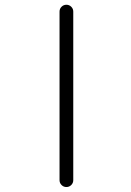

<svg xmlns="http://www.w3.org/2000/svg" viewBox="-20 -793 540 792"><path d="M225.6 -49.8V-745.1Q225.6 -756.8 233.9 -765.1Q242.2 -773.4 253.9 -773.4Q265.6 -773.4 273.9 -765.1Q282.2 -756.8 282.2 -745.1V-49.8Q282.2 -38.1 273.9 -29.8Q265.6 -21.5 253.9 -21.5Q242.2 -21.5 233.9 -29.8Q225.6 -38.1 225.6 -49.8Z"/></svg>

Font: Rounded-X Mgen+ 1m light
Style: Regular
Weight: 200
Designer: [Source Han Sans]
Ryoko NISHIZUKA  (kana & ideographs); Paul D. Hunt (Latin, Greek & Cyrillic); Wenlong ZHANG  (bopomofo
Version: Version 1.059.20150602